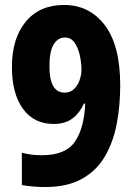

<svg xmlns="http://www.w3.org/2000/svg" viewBox="-20 -743 538 773"><path d="M162 10Q139 10 114 8Q89 6 68 2V-128Q105 -118 149 -118Q244 -118 281.5 -172.5Q319 -227 323 -326H318Q300 -287 271 -265.5Q242 -244 196 -244Q116 -244 72 -305.5Q28 -367 28 -473Q28 -588 83.5 -655.5Q139 -723 238 -723Q340 -723 402 -641.5Q464 -560 464 -399Q464 -318 450 -244.5Q436 -171 402.5 -113.5Q369 -56 310 -23Q251 10 162 10ZM240 -370Q263 -370 278 -384.5Q293 -399 300.5 -420.5Q308 -442 308 -463Q308 -487 302 -517Q296 -547 281.5 -569.5Q267 -592 241 -592Q213 -592 196 -564Q179 -536 179 -476Q179 -370 240 -370Z"/></svg>

Font: Noto Sans Devanagari Condensed ExtraBold
Style: Regular
Weight: 800
Width: 3
Designer: Jelle Bosma - Monotype Design Team
Foundry: Monotype Imaging Inc.
Version: Version 2.004; ttfautohint (v1.8.4.7-5d5b)